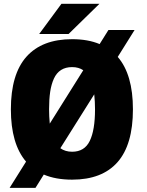

<svg xmlns="http://www.w3.org/2000/svg" viewBox="-20 -906 750 980"><path d="M180 -732.5 293.5 -886.5H487.5L330 -732.5ZM348 11Q264.5 11 203.5 -15L161 53H29L113 -81Q35.5 -171.5 35.5 -348Q35.5 -527.5 115.2 -616.8Q195 -706 348 -706Q429.5 -706 488.5 -681L533.5 -753H667L581 -615.5Q658.5 -526 658.5 -348Q658.5 -167.5 579.8 -78.2Q501 11 348 11ZM230.5 -348Q230.5 -313.5 234 -275L405 -547.5Q381.5 -563.5 348 -563.5Q315 -563.5 291.8 -548.8Q268.5 -534 255.2 -505Q242 -476 236.2 -437.8Q230.5 -399.5 230.5 -348ZM348 -131.5Q411.5 -131.5 438.2 -186.8Q465 -242 465 -348Q465 -387.5 461 -424.5L288 -149.5Q313 -131.5 348 -131.5Z"/></svg>

Font: League Mono ExtraBold
Style: Regular
Weight: 800
Width: 6
Designer: Tyler Finck
Foundry: The League of Moveable Type / Tyler Finck
Version: Version 2.210